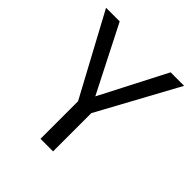

<svg xmlns="http://www.w3.org/2000/svg" viewBox="-193 -850 986 986"><g transform="rotate(45 300.0 -357.0)"><path d="M298.8 -353 484.9 -713.9H583L345.2 -277.8V0H253.9V-272.9L16.1 -713.9H115.2Z"/></g></svg>

Font: Noto Mono
Style: Regular
Weight: 400
Designer: Monotype Design Team
Foundry: Monotype Imaging Inc.
Version: Version 1.00